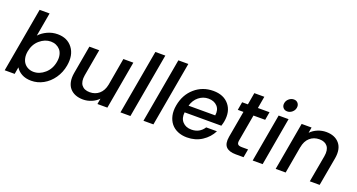

<svg xmlns="http://www.w3.org/2000/svg" viewBox="-46 -1414 3846 2068"><g transform="rotate(20 1877.5 -380.5)"><path d="M220.2 -469.2Q256.3 -508.8 311.3 -534.4Q366.2 -560.1 428.2 -560.1Q539.6 -560.1 599.4 -481.7Q659.2 -403.3 637.2 -277.8Q622.6 -194.8 576.7 -128.9Q530.8 -63 465.6 -27.1Q400.4 8.8 328.1 8.8Q264.2 8.8 219 -16.1Q173.8 -41 150.9 -80.1L137.2 0H22.9L153.8 -740.2H268.1ZM521 -277.8Q528.8 -321.3 521 -356.7Q513.2 -392.1 493.7 -414.3Q474.1 -436.5 446.5 -448.7Q418.9 -460.9 386.2 -460.9Q318.4 -460.9 259.8 -410.6Q201.2 -360.4 186 -275.9Q178.2 -232.4 186 -196.8Q193.8 -161.1 213.1 -137.9Q232.4 -114.7 260 -102.3Q287.6 -89.8 319.8 -89.8Q388.2 -89.8 447 -141.1Q505.9 -192.4 521 -277.8Z M1296.9 -550.8 1199.7 0H1085.9L1096.7 -64.9Q1064 -30.8 1017.3 -11.5Q970.7 7.8 921.9 7.8Q873 7.8 834.5 -7.3Q795.9 -22.5 770.3 -52Q744.6 -81.5 735.4 -125.5Q726.1 -169.4 735.8 -227.1L793 -550.8H905.8L851.6 -244.1Q838.9 -169.9 869.1 -130.4Q899.4 -90.8 962.9 -90.8Q1025.9 -90.8 1069.8 -128.4Q1113.8 -166 1127.9 -236.8L1182.6 -550.8Z M1349.6 0 1480.5 -740.2H1594.7L1463.9 0Z M1613.3 0 1744.1 -740.2H1858.4L1727.5 0Z M2190.9 -463.9Q2130.4 -463.9 2081.5 -424.8Q2032.7 -385.7 2014.2 -318.8H2319.8Q2330.1 -385.3 2293.2 -424.6Q2256.3 -463.9 2190.9 -463.9ZM2396 -164.1Q2357.9 -87.9 2283.7 -39.6Q2209.5 8.8 2112.8 8.8Q2053.7 8.8 2006.6 -11.5Q1959.5 -31.7 1929.7 -68.8Q1899.9 -106 1888.2 -158.4Q1876.5 -210.9 1888.2 -275.9Q1911.1 -404.8 2000.5 -482.4Q2089.8 -560.1 2212.9 -560.1Q2331.1 -560.1 2393.1 -485.4Q2455.1 -410.6 2434.1 -291Q2431.2 -272.5 2419.9 -236.8H1999Q1990.7 -168.5 2027.8 -127.7Q2064.9 -86.9 2129.9 -86.9Q2223.1 -86.9 2272.9 -164.1Z M2538.6 -152.8 2592.8 -458H2527.8L2543.9 -550.8H2609.9L2633.8 -688H2748.5L2724.6 -550.8H2857.9L2841.8 -458H2707.5L2653.8 -152.8Q2648.4 -121.6 2660.4 -108.4Q2672.4 -95.2 2707.5 -95.2H2777.8L2760.7 0H2670.9Q2593.8 0 2559.3 -36.1Q2524.9 -72.3 2538.6 -152.8Z M2865.2 0 2962.4 -550.8H3076.2L2979.5 0ZM3033.2 -624Q3002.4 -624 2985.1 -645Q2967.8 -666 2973.1 -696.8Q2978 -727.5 3003.2 -748.8Q3028.3 -770 3059.1 -770Q3088.9 -770 3106.2 -748.8Q3123.5 -727.5 3118.2 -696.8Q3113.3 -666 3088.4 -645Q3063.5 -624 3033.2 -624Z M3520 0 3575.2 -308.1Q3587.9 -382.3 3557.6 -421.6Q3527.3 -460.9 3463.9 -460.9Q3399.4 -460.9 3355 -421.6Q3310.5 -382.3 3297.9 -308.1V-311L3243.2 0H3128.9L3226.1 -550.8H3339.8L3329.1 -486.8Q3362.8 -521.5 3409.7 -540.8Q3456.5 -560.1 3505.9 -560.1Q3606 -560.1 3658.2 -498.5Q3710.4 -437 3690.9 -325.2L3632.8 0Z"/></g></svg>

Font: Poppins Medium
Style: Italic
Weight: 500
Italic angle: -10°
Designer: Ninad Kale (Devanagari), Jonny Pinhorn (Latin)
Foundry: Indian Type Foundry
Version: Version 3.200;PS 1.000;hotconv 16.6.54;makeotf.lib2.5.65590